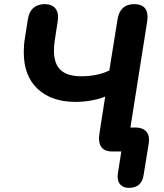

<svg xmlns="http://www.w3.org/2000/svg" viewBox="-20 -733 793 929"><path d="M346 -240Q229 -240 162 -303Q95 -366 95 -480Q95 -516 100 -545L115 -641Q121 -677 142 -695Q163 -713 197 -713Q228 -713 244.5 -696.5Q261 -680 261 -649Q261 -642 259 -628L246 -545Q241 -512 241 -489Q241 -424 273.5 -394Q306 -364 373 -364Q452 -364 509 -392L549 -641Q561 -713 630 -713Q694 -713 694 -650Q694 -644 692 -628L611 -116H636Q666 -116 683.5 -101Q701 -86 701 -58Q701 -47 700 -41L675 113Q666 176 604 176Q578 176 563.5 161.5Q549 147 549 121Q549 116 551 102L567 0H522Q459 0 459 -64Q459 -70 461 -86L489 -266Q461 -254 423 -247Q385 -240 346 -240Z"/></svg>

Font: SN Pro Bold
Style: Bold Italic
Weight: 700
Italic angle: -9°
Designer: Tobias Whetton
Foundry: Supernotes
Version: Version 1.003